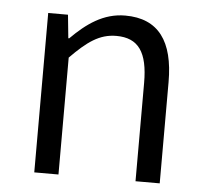

<svg xmlns="http://www.w3.org/2000/svg" viewBox="-45 -601 694 648"><g transform="rotate(5 302.5 -277.0)"><path d="M94 0H176V-396C232 -453 273 -483 330 -483C405 -483 437 -437 437 -333V0H519V-343C519 -481 467 -554 354 -554C280 -554 224 -513 172 -461H169L161 -540H94Z"/></g></svg>

Font: Noto Sans CJK HK DemiLight
Style: Regular
Weight: 350
Designer: Ryoko NISHIZUKA 西塚涼子 (kana, bopomofo & ideographs); Paul D. Hunt (Latin, Greek & Cyrillic); Sandoll Communications 산돌커뮤니
Foundry: Adobe
Version: Version 2.004;hotconv 1.0.118;makeotfexe 2.5.65603